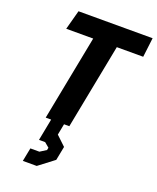

<svg xmlns="http://www.w3.org/2000/svg" viewBox="-185 -837 1028 1261"><g transform="rotate(20 329.0 -206.0)"><path d="M176.5 0H214.5L185 152.5H228L261 180L257.5 197L214 224.5H151L132.5 318.5H229.5L336.5 237L355.5 140L289.5 77.5L304.5 0H341.5L457 -594.5H641.5L658 -730H140L103.5 -594.5H292Z"/></g></svg>

Font: Monaspace Krypton ExtraBold
Style: Italic
Weight: 800
Italic angle: -11°
Designer: Riley Cran & the Lettermatic Team
Foundry: Lettermatic
Version: Version 1.101 (Monaspace Krypton)